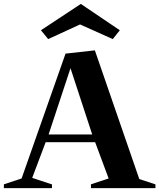

<svg xmlns="http://www.w3.org/2000/svg" viewBox="-26 -979 829 999"><path d="M-5.8 -20 94.4 -53 83.4 -42 315 -700 467.6 -717 701.4 -39.6 689.2 -50.6 782.8 -19.6V0H447.2V-20L547.4 -53L542.4 -42L466 -247.2L477.4 -239.2H202L214.6 -247.2L137.2 -42L132.2 -56.6L244.4 -19.6V0H-5.8ZM217.6 -279.2H461.8L456.4 -271.2L333.6 -646H348L224.2 -271.2ZM187 -821.6 394.6 -958.6 597.4 -821.6 560.8 -775.6 390.6 -851.8 224.6 -775.6Z"/></svg>

Font: Wittgenstein
Style: Regular
Weight: 400
Designer: Jörg Drees
Foundry: Jörg Drees
Version: Version 1.003;Glyphs 3.1.2 (3151)